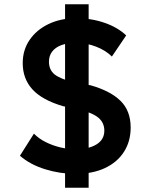

<svg xmlns="http://www.w3.org/2000/svg" viewBox="-20 -800 688 900"><path d="M334 15Q261 15 191 -6.8Q121 -28.5 73.5 -70L139 -173.5Q161.5 -150.5 193.8 -134.2Q226 -118 262.5 -109.2Q299 -100.5 334 -100.5Q395.5 -100.5 432.2 -123Q469 -145.5 469 -187.5Q469 -225 441.2 -248.2Q413.5 -271.5 345 -289L276.5 -302Q178.5 -330.5 132.5 -380.5Q86.5 -430.5 86.5 -504Q86.5 -566 119 -613.2Q151.5 -660.5 208 -687.5Q264.5 -714.5 336.5 -714.5Q409 -714.5 471 -692.8Q533 -671 571.5 -634L504.5 -535Q475.5 -564 430 -581.5Q384.5 -599 335.5 -599Q296 -599 267.8 -588.5Q239.5 -578 224.5 -558.2Q209.5 -538.5 209.5 -511Q209.5 -473 235.2 -451.8Q261 -430.5 332 -412L405.5 -400Q498 -373.5 545.2 -327Q592.5 -280.5 592.5 -202Q592.5 -137.5 561.2 -88.5Q530 -39.5 472 -12.2Q414 15 334 15ZM285 80V-780H395.5V80Z"/></svg>

Font: Geologica Cursive
Style: Bold
Weight: 700
Designer: Sindre Bremnes, Frode Helland
Foundry: Monokrom Skriftforlag AS
Version: Version 1.010;gftools[0.9.28]